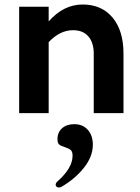

<svg xmlns="http://www.w3.org/2000/svg" viewBox="-20 -502 623 852"><path d="M196 -472V-407Q262 -482 347 -482Q431 -482 479.5 -424Q528 -366 528 -264V0H396V-264Q396 -313 372 -340.5Q348 -368 304 -368Q246 -368 196 -315V0H65V-472ZM392 140Q392 193 352 243Q312 293 251 328Q247 330 241 330Q235 330 231 326.5Q227 323 227 318Q227 310 235 303Q302 244 302 189Q302 171 294 164Q286 157 268 151Q251 146 243 139.5Q235 133 235 116Q235 85 255.5 67Q276 49 310 49Q347 49 369.5 74Q392 99 392 140Z"/></svg>

Font: Madhuban SemiBold
Style: Regular
Weight: 600
Designer: jaikishan Patel
Foundry: MagicType
Version: Version 1.000